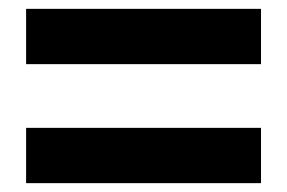

<svg xmlns="http://www.w3.org/2000/svg" viewBox="-20 -595 649 434"><path d="M39 -450H570V-575H39ZM39 -181H570V-306H39Z"/></svg>

Font: ChiuKong Gothic MN Heavy
Style: Regular
Weight: 900
Designer: Ryoko NISHIZUKA 西塚涼子 (kana, bopomofo & ideographs); Paul D. Hunt (Latin, Greek & Cyrillic); Sandoll Communications 산돌커뮤니
Foundry: Adobe
Version: Version 1.300